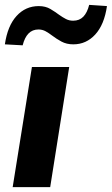

<svg xmlns="http://www.w3.org/2000/svg" viewBox="-30 -768 459 788"><path d="M22 0 101 -493H254L176 0ZM63 -582 -10 -586Q1 -662 38 -702.5Q75 -743 129 -743Q157 -743 177 -731Q197 -719 213 -707Q227 -697 240.5 -690Q254 -683 270 -683Q296 -683 312 -699.5Q328 -716 336 -748L409 -743Q398 -667 361 -626.5Q324 -586 271 -586Q243 -586 222 -597.5Q201 -609 184 -622Q171 -632 157.5 -639.5Q144 -647 128 -647Q103 -647 87 -630.5Q71 -614 63 -582Z"/></svg>

Font: Nunito Sans 11pt ExtraBold
Style: Italic
Weight: 800
Italic angle: -9°
Version: Version 3.101;gftools[0.9.27]